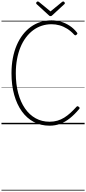

<svg xmlns="http://www.w3.org/2000/svg" viewBox="-20 -1698 1176 2623"><path d="M657 19Q538 19 442.5 -31.5Q347 -82 279 -176Q211 -270 174 -402Q137 -534 137 -697Q137 -808 155.5 -904.5Q174 -1001 208.5 -1081Q243 -1161 291.5 -1224Q340 -1287 401 -1331Q462 -1375 533.5 -1397.5Q605 -1420 684 -1420Q748 -1420 811.5 -1401.5Q875 -1383 931.5 -1346Q988 -1309 1030 -1255Q1038 -1246 1037 -1239Q1036 -1232 1026 -1224Q1017 -1215 1009.5 -1215.5Q1002 -1216 993 -1225Q948 -1274 897.5 -1305.5Q847 -1337 793.5 -1352Q740 -1367 684 -1367Q614 -1367 550 -1346Q486 -1325 432 -1284.5Q378 -1244 334 -1185.5Q290 -1127 259.5 -1052.5Q229 -978 212.5 -889Q196 -800 196 -697Q196 -548 228.5 -426Q261 -304 321.5 -216.5Q382 -129 467 -82Q552 -35 657 -35Q715 -35 764.5 -49.5Q814 -64 858 -91.5Q902 -119 942.5 -156Q983 -193 1023 -237Q1031 -247 1038.5 -247Q1046 -247 1057 -238Q1067 -230 1068 -223.5Q1069 -217 1061 -208Q997 -132 934 -82Q871 -32 803.5 -6.5Q736 19 657 19ZM843 -1678Q850 -1678 858 -1670.5Q866 -1663 866 -1654Q866 -1652 865 -1649Q864 -1646 860 -1642L695 -1490Q690 -1485 684.5 -1481.5Q679 -1478 670 -1478Q661 -1478 656 -1481.5Q651 -1485 645 -1491L480 -1642Q476 -1646 475 -1649.5Q474 -1653 474 -1655Q474 -1664 481.5 -1671Q489 -1678 497 -1678Q502 -1678 505.5 -1675.5Q509 -1673 514 -1670L670 -1542L826 -1670Q831 -1673 834.5 -1675.5Q838 -1678 843 -1678ZM0 895H1136V905H0ZM0 -20H1136V0H0ZM0 -505H1136V-500H0ZM0 -1415H1136V-1405H0Z"/></svg>

Font: Playwrite BE WAL Guides
Style: Regular
Weight: 400
Designer: Veronika Burian, José Scaglione
Foundry: TypeTogether
Version: Version 1.003